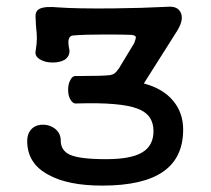

<svg xmlns="http://www.w3.org/2000/svg" viewBox="-20 -545 640 582"><path d="M212.9 -314.5Q200.2 -316.4 193.4 -302.7Q186.5 -291 186.5 -272.5Q186.5 -254.9 193.4 -243.2Q201.2 -229.5 212.9 -231.4Q345.7 -235.4 396.5 -215.8Q445.3 -198.2 445.3 -147.5Q445.3 -103.5 411.1 -83Q377 -62.5 301.8 -62.5Q220.7 -62.5 191.4 -76.2Q164.1 -88.9 164.1 -119.1Q164.1 -140.6 147.5 -154.3Q132.8 -166 113.3 -167Q91.8 -168 78.1 -156.2Q62.5 -142.6 62.5 -117.2Q62.5 -48.8 127.9 -14.6Q186.5 17.6 290 17.6Q415 17.6 475.6 -25.4Q535.2 -67.4 535.2 -152.3Q535.2 -203.1 504.9 -239.3Q474.6 -276.4 416 -292L518.6 -454.1Q538.1 -487.3 527.3 -507.8Q517.6 -527.3 487.3 -524.4Q412.1 -520.5 319.3 -519.5Q210.9 -518.6 158.2 -522.5Q116.2 -526.4 100.6 -518.6Q85.9 -511.7 87.9 -491.2L88.9 -468.8Q91.8 -441.4 91.8 -429.7Q91.8 -413.1 87.9 -389.6Q85 -374 102.5 -364.3Q117.2 -355.5 139.6 -355.5Q162.1 -355.5 176.8 -364.3Q192.4 -376 190.4 -393.6Q186.5 -411.1 187.5 -421.9Q189.5 -436.5 202.1 -437.5Q234.4 -440.4 295.9 -440.4Q350.6 -440.4 372.1 -439.5Q388.7 -439.5 391.6 -433.6Q392.6 -428.7 386.7 -414.1L338.9 -335H337.9Q330.1 -320.3 314.5 -317.4Q293.9 -314.5 212.9 -314.5Z"/></svg>

Font: Gungsuh
Style: Regular
Weight: 400
Version: Version 2.21